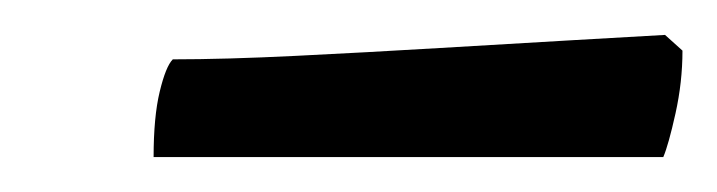

<svg xmlns="http://www.w3.org/2000/svg" viewBox="-20 -674 411 110"><path d="M68 -584Q68 -607 71.5 -621.5Q75 -636 79 -640Q109 -640 149.5 -642Q190 -644 232 -646.5Q274 -649 308.5 -651Q343 -653 361 -654L371 -645Q371 -627 367 -609Q363 -591 360 -584Z"/></svg>

Font: Texturina 12pt
Style: Italic
Weight: 400
Italic angle: -11°
Designer: Guillermo Torres Carreño
Foundry: Omnibus-Type
Version: Version 1.002